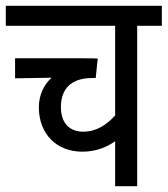

<svg xmlns="http://www.w3.org/2000/svg" viewBox="-20 -642 578 662"><path d="M538 -553V-622H0V-553H377V-244C348 -212 313 -188 267 -188C221 -188 190 -216 190 -273C190 -338 228 -373 298 -373H310L317 -440C310 -441 289 -441 270 -441H32V-372L158 -374C130 -349 114 -313 114 -272C114 -179 176 -119 264 -119C313 -119 350 -136 377 -155V0H453V-553Z"/></svg>

Font: Noto Sans Condensed
Style: Italic
Weight: 400
Width: 3
Italic angle: -12°
Designer: Monotype Design Team
Foundry: Monotype Imaging Inc.
Version: Version 2.013